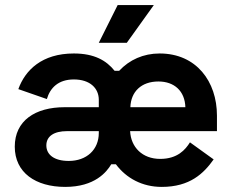

<svg xmlns="http://www.w3.org/2000/svg" viewBox="-20 -720 936 754"><path d="M615 14C726 14 780 -39 819 -94L726 -161C708 -132 677 -96 609 -96C539 -96 494 -142 491 -205H832V-266C832 -400 751 -510 607 -510C543 -510 488 -485 448 -442H430C398 -482 351 -510 270 -510C145 -510 79 -445 52 -370L164 -331C177 -375 209 -408 270 -408C334 -408 368 -373 368 -328V-299H234C118 -299 38 -246 38 -144C38 -42 120 14 236 14C353 14 399 -45 417 -75H435C476 -20 539 14 615 14ZM162 -149C162 -185 192 -205 243 -205H368V-198C368 -132 320 -88 250 -88C192 -88 162 -113 162 -149ZM368 -552H478L584 -700H442ZM492 -299C494 -360 535 -400 602 -400C665 -400 706 -362 708 -299Z"/></svg>

Font: Meta Space
Style: Bold
Weight: 700
Designer: Meta Pool / Florian Karsten
Foundry: Meta Pool / Florian Karsten
Version: Version 2.000;Glyphs 3.1.1 (3137)